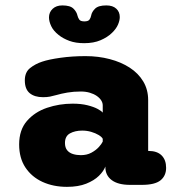

<svg xmlns="http://www.w3.org/2000/svg" viewBox="-20 -700 659 727"><path d="M472.5 0Q427 0 403 -18Q379 -36 379 -67V-69.5Q372.5 -52 354.5 -34.2Q336.5 -16.5 306.5 -4.5Q276.5 7.5 233.5 7.5Q182 7.5 141 -11.2Q100 -30 76.2 -65.8Q52.5 -101.5 52.5 -153Q52.5 -208 82 -242Q111.5 -276 158 -291.8Q204.5 -307.5 255 -307.5Q287 -307.5 311 -301.5Q335 -295.5 349.8 -287.5Q364.5 -279.5 369 -273.5V-301Q369 -311 363 -320.2Q357 -329.5 346 -337Q335 -344.5 319.8 -349Q304.5 -353.5 286 -353.5Q258.5 -353.5 235.2 -349.5Q212 -345.5 193 -340Q180.5 -336.5 169.2 -334.2Q158 -332 143 -332Q111 -332 92.5 -347.2Q74 -362.5 74 -395.5Q74 -426.5 93.8 -442.2Q113.5 -458 139.5 -466.5Q164.5 -475 208.8 -481.2Q253 -487.5 304 -487.5Q352.5 -487.5 395.5 -476.2Q438.5 -465 471.2 -443.8Q504 -422.5 522.5 -391.5Q541 -360.5 541 -321V-128.5H542.5Q575 -128.5 592 -111.5Q609 -94.5 609 -64.5Q609 -34.5 587.8 -17.2Q566.5 0 517 0ZM369 -174.5Q365.5 -181.5 353.5 -188.8Q341.5 -196 325.2 -200.8Q309 -205.5 291.5 -205.5Q264 -205.5 245 -195Q226 -184.5 226 -158.5Q226 -141.5 234.2 -131.2Q242.5 -121 256.2 -116.8Q270 -112.5 286 -112.5Q309 -112.5 326 -121.8Q343 -131 354 -143Q365 -155 369 -164ZM382.5 -679.5Q407 -679.5 420.2 -667.2Q433.5 -655 433.5 -635.5Q433.5 -622.5 426.8 -606.8Q420 -591 404 -575.5Q387 -559 361 -547.8Q335 -536.5 298.5 -536.5Q266.5 -536.5 242.8 -545.2Q219 -554 202 -567.5Q182 -583.5 173.8 -601.2Q165.5 -619 165.5 -634Q165.5 -653.5 179.2 -666.5Q193 -679.5 216 -679.5Q246 -679.5 258.2 -667.2Q270.5 -655 273.5 -640.5Q275.5 -632.5 280.2 -625.8Q285 -619 299.5 -619Q314 -619 318.8 -625.8Q323.5 -632.5 325 -640.5Q327.5 -655 340 -667.2Q352.5 -679.5 382.5 -679.5Z"/></svg>

Font: Sono Monospace ExtraBold
Style: Regular
Weight: 800
Version: Version 2.112